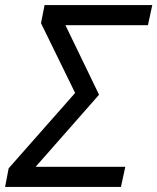

<svg xmlns="http://www.w3.org/2000/svg" viewBox="-35 -734 618 754"><path d="M440 0 457 -79H105L354 -362L222 -635H546L563 -714H140L126 -643L260 -369L-1 -73L-15 0Z"/></svg>

Font: BC Sans
Style: Italic
Weight: 400
Italic angle: -12°
Designer: Monotype Design Team
Designer: Province of B.C.
Foundry: Monotype Imaging Inc.
Version: Version 2.000;GOOG;noto-source:20170915:90ef993387c0